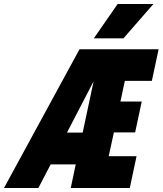

<svg xmlns="http://www.w3.org/2000/svg" viewBox="-75 -946 818 966"><path d="M325 -698H723L689 -539H553L531 -435H638L605 -280H498L472 -160H612L578 0H281L306 -119H180L118 0H-55ZM341 -279 396 -537 262 -279ZM517 -926H697L546 -753H397Z"/></svg>

Font: Azeret Mono ExtraBold
Style: Italic
Weight: 800
Italic angle: -12°
Designer: Martin Vácha
Foundry: Displaay
Version: Version 1.000; Glyphs 3.0.3, build 3074